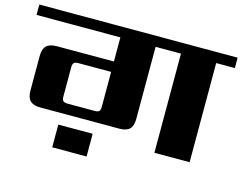

<svg xmlns="http://www.w3.org/2000/svg" viewBox="-121 -780 1328 1053"><g transform="rotate(15 543.0 -253.0)"><path d="M251 116V-13H446V116ZM271 -137H424Q443 -137 449.5 -144Q456 -151 456 -169V-367H271Q252 -367 245 -360Q238 -353 238 -335V-169Q238 -151 245 -144Q252 -137 271 -137ZM1106 -622V-563H1000V0H800V-563H656V-154Q656 -114 638 -96Q620 -78 580 -78H132Q92 -78 73.5 -96Q55 -114 55 -154V-350Q55 -390 73.5 -408Q92 -426 132 -426H456V-563H-20V-622Z"/></g></svg>

Font: Sarpanch ExtraBold
Style: Regular
Weight: 800
Designer: Manushi Parikh (Devanagari and Latin), Jyotish Sonowal (Devanagari)
Foundry: Indian Type Foundry
Version: Version 2.004;PS 1.0;hotconv 1.0.78;makeotf.lib2.5.61930; tt